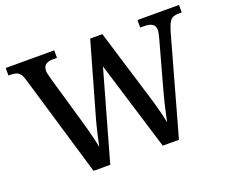

<svg xmlns="http://www.w3.org/2000/svg" viewBox="-116 -898 1285 1082"><g transform="rotate(-20 526.5 -357.0)"><path d="M91 -616Q85 -637 75.5 -648.5Q66 -660 53 -664.5Q40 -669 20 -669H7V-714H298V-669H275Q245 -669 230 -657.5Q215 -646 215 -621Q215 -613 217.5 -602Q220 -591 223 -579L308 -284Q317 -255 324.5 -225.5Q332 -196 339 -167.5Q346 -139 350 -115Q358 -152 367.5 -194Q377 -236 389 -278L511 -707H584L712 -288Q727 -240 739 -193.5Q751 -147 757 -115Q762 -139 768 -166Q774 -193 781 -223Q788 -253 797 -285L875 -568Q878 -580 882 -596.5Q886 -613 886 -621Q886 -647 869.5 -658Q853 -669 820 -669H797V-714H1046V-669H1027Q1008 -669 994.5 -663.5Q981 -658 971 -641Q961 -624 951 -591L786 0H689L525 -535L374 0H274Z"/></g></svg>

Font: Noto Serif Armenian Medium
Style: Regular
Weight: 500
Version: Version 2.007